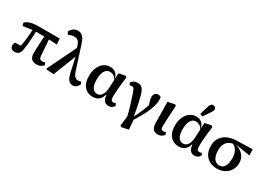

<svg xmlns="http://www.w3.org/2000/svg" viewBox="-7 -1730 3956 2870"><g transform="rotate(30 1971.5 -295.0)"><path d="M117 14Q79 14 58 -5.5Q37 -25 37 -55Q37 -72 41.5 -84.5Q46 -97 54 -108Q77 -109 102 -110.5Q127 -112 152.5 -113Q178 -114 202 -114L142 -65Q148 -91 153.5 -119Q159 -147 164.5 -179.5Q170 -212 174 -251Q178 -290 181.5 -339Q185 -388 188 -449H243Q243 -385 240.5 -335Q238 -285 235.5 -246.5Q233 -208 229.5 -178.5Q226 -149 222.5 -126Q219 -103 216 -83Q208 -34 184 -10Q160 14 117 14ZM27 -380 13 -433Q35 -451 63.5 -465.5Q92 -480 134 -488Q176 -496 239 -496H602L610 -396L429 -407H204ZM493 14Q433 14 403 -18Q373 -50 373 -114Q373 -147 374.5 -184Q376 -221 378 -262.5Q380 -304 383 -350Q386 -396 390 -446H466L488 -138Q490 -100 504 -84.5Q518 -69 545 -69Q560 -69 571.5 -72Q583 -75 592 -79L609 -40Q592 -18 564.5 -2Q537 14 493 14Z M665 4 656 -11 905 -523 952 -403 789 11ZM1121 15Q1089 15 1065 0.5Q1041 -14 1024.5 -47.5Q1008 -81 995 -139L941 -388H928L884 -537Q872 -576 856.5 -596Q841 -616 820 -623Q799 -630 772 -630Q744 -630 722 -622.5Q700 -615 681 -603L652 -648Q665 -673 683.5 -692.5Q702 -712 726 -723.5Q750 -735 781 -735Q815 -735 841 -720.5Q867 -706 887.5 -674.5Q908 -643 924 -591L1050 -199Q1064 -156 1079 -132Q1094 -108 1111.5 -98.5Q1129 -89 1150 -89Q1165 -89 1177.5 -92.5Q1190 -96 1200 -100L1218 -62Q1209 -42 1195.5 -24.5Q1182 -7 1163.5 4Q1145 15 1121 15Z M1460 13Q1404 13 1358 -14Q1312 -41 1285.5 -96Q1259 -151 1259 -234Q1259 -315 1286.5 -377Q1314 -439 1361.5 -473.5Q1409 -508 1470 -508Q1512 -508 1540 -494Q1568 -480 1586 -455.5Q1604 -431 1613 -399H1644L1632 -335Q1619 -371 1600.5 -394.5Q1582 -418 1557.5 -429.5Q1533 -441 1502 -441Q1466 -441 1440 -417.5Q1414 -394 1400 -350Q1386 -306 1386 -244Q1386 -179 1400 -137.5Q1414 -96 1439 -77Q1464 -58 1498 -58Q1529 -58 1553 -76.5Q1577 -95 1592 -131.5Q1607 -168 1610 -219L1618 -393L1622 -485L1732 -507L1756 -488Q1749 -439 1743 -388Q1737 -337 1733 -290Q1729 -243 1727 -203Q1725 -163 1726 -135Q1726 -100 1737.5 -84.5Q1749 -69 1773 -69Q1786 -69 1795.5 -72.5Q1805 -76 1812 -79L1829 -41Q1816 -18 1791 -2Q1766 14 1733 14Q1706 14 1683 1.5Q1660 -11 1645.5 -39.5Q1631 -68 1628 -115L1621 -114Q1612 -78 1592 -49Q1572 -20 1540 -3.5Q1508 13 1460 13Z M2038 175 2066 -47 2064 30Q2040 -73 2013.5 -160.5Q1987 -248 1960 -326Q1948 -363 1938 -383.5Q1928 -404 1917.5 -412Q1907 -420 1890 -420Q1880 -420 1872 -417.5Q1864 -415 1856 -412L1837 -453Q1854 -473 1880 -489.5Q1906 -506 1944 -506Q1974 -506 1997.5 -495.5Q2021 -485 2040 -455.5Q2059 -426 2075 -369Q2087 -324 2098.5 -273.5Q2110 -223 2121 -166.5Q2132 -110 2141 -49L2162 -45L2178 167L2060 192ZM2158 16 2138 -32Q2160 -71 2178.5 -110Q2197 -149 2213.5 -188.5Q2230 -228 2245 -269.5Q2260 -311 2273 -357L2271 -246Q2255 -297 2245 -328.5Q2235 -360 2230 -382Q2225 -404 2225 -424Q2225 -464 2245.5 -486Q2266 -508 2300 -508Q2316 -508 2326.5 -505Q2337 -502 2344 -495Q2347 -484 2348.5 -471Q2350 -458 2350 -438Q2350 -391 2334 -336Q2318 -281 2291 -222Q2264 -163 2229.5 -102.5Q2195 -42 2158 16Z M2585 14Q2549 14 2525 0Q2501 -14 2488.5 -42.5Q2476 -71 2475 -115L2469 -482L2589 -507L2608 -491Q2604 -420 2600.5 -360.5Q2597 -301 2595 -255Q2593 -209 2591.5 -177Q2590 -145 2590 -128Q2590 -95 2601.5 -82Q2613 -69 2634 -69Q2647 -69 2657 -72Q2667 -75 2675 -79L2693 -40Q2677 -19 2650 -2.5Q2623 14 2585 14Z M2944 13Q2888 13 2842 -14Q2796 -41 2769.5 -96Q2743 -151 2743 -234Q2743 -315 2770.5 -377Q2798 -439 2845.5 -473.5Q2893 -508 2954 -508Q2996 -508 3024 -494Q3052 -480 3070 -455.5Q3088 -431 3097 -399H3128L3116 -335Q3103 -371 3084.5 -394.5Q3066 -418 3041.5 -429.5Q3017 -441 2986 -441Q2950 -441 2924 -417.5Q2898 -394 2884 -350Q2870 -306 2870 -244Q2870 -179 2884 -137.5Q2898 -96 2923 -77Q2948 -58 2982 -58Q3013 -58 3037 -76.5Q3061 -95 3076 -131.5Q3091 -168 3094 -219L3102 -393L3106 -485L3216 -507L3240 -488Q3233 -439 3227 -388Q3221 -337 3217 -290Q3213 -243 3211 -203Q3209 -163 3210 -135Q3210 -100 3221.5 -84.5Q3233 -69 3257 -69Q3270 -69 3279.5 -72.5Q3289 -76 3296 -79L3313 -41Q3300 -18 3275 -2Q3250 14 3217 14Q3190 14 3167 1.5Q3144 -11 3129.5 -39.5Q3115 -68 3112 -115L3105 -114Q3096 -78 3076 -49Q3056 -20 3024 -3.5Q2992 13 2944 13ZM2984 -572 3029 -721Q3039 -754 3053 -768Q3067 -782 3087 -782Q3109 -782 3123.5 -769.5Q3138 -757 3138 -735Q3138 -718 3131 -704.5Q3124 -691 3110 -671L3031 -553Z M3607 14Q3535 14 3479.5 -15Q3424 -44 3392 -99Q3360 -154 3359 -231Q3359 -316 3395.5 -374Q3432 -432 3498 -463Q3564 -494 3653 -497L3927 -505L3932 -400L3667 -442L3646 -431Q3597 -427 3561.5 -403.5Q3526 -380 3506.5 -338.5Q3487 -297 3487 -238Q3487 -175 3502.5 -132Q3518 -89 3546.5 -67Q3575 -45 3613 -45Q3650 -45 3676.5 -65.5Q3703 -86 3717.5 -128Q3732 -170 3732 -232Q3732 -271 3724.5 -304.5Q3717 -338 3701.5 -364Q3686 -390 3665 -408Q3644 -426 3617 -434L3638 -448Q3682 -441 3721.5 -423.5Q3761 -406 3791.5 -378Q3822 -350 3839.5 -311Q3857 -272 3857 -223Q3857 -154 3824.5 -100.5Q3792 -47 3735 -16.5Q3678 14 3607 14Z"/></g></svg>

Font: Source Serif 4 SemiBold
Style: Regular
Weight: 600
Designer: Frank Grießhammer
Foundry: Adobe Systems Incorporated
Version: Version 4.004;hotconv 1.0.116;makeotfexe 2.5.65601